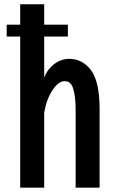

<svg xmlns="http://www.w3.org/2000/svg" viewBox="-20 -850 540 895"><path d="M74.2 -830.1H186V-734.9H296.4V-679.7H186V-487.8Q196.8 -517.1 216.3 -536.6Q254.4 -575.7 302.7 -575.7Q362.3 -575.7 401.9 -525.9Q444.3 -472.2 444.3 -341.8V24.9H332.5V-340.8Q332.5 -400.9 320.8 -438Q310.5 -471.7 281.2 -471.7Q253.9 -471.7 226.6 -432.6Q198.2 -392.1 186 -325.7V24.9H74.2V-679.7H11.2V-734.9H74.2Z"/></svg>

Font: BIZ UDGothic
Style: Bold
Weight: 700
Monospace: yes
Designer: TypeBank Co., Ltd.
Foundry: Morisawa Inc.
Version: Version 1.05